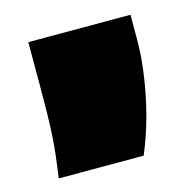

<svg xmlns="http://www.w3.org/2000/svg" viewBox="-62 -240 465 461"><g transform="rotate(-15 170.5 -9.5)"><path d="M242 158H31Q35 130 38 104.5Q41 79 42.5 52.5Q44 26 44.5 -2.5Q45 -31 45 -66V-177H299V-116Q299 -81 294.5 -44.5Q290 -8 282.5 27.5Q275 63 264.5 96.5Q254 130 242 158Z"/></g></svg>

Font: ChangwonDangamAsac Bold
Style: Regular
Weight: 700
Designer: Choi Chi-young, Lee Youngbeen, Kim Jungjin, Yoon Jihee, Han Dohee
Foundry: YoonDesign Inc.
Version: Version 1.010;Build 20210623